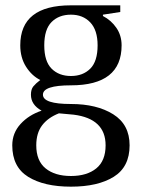

<svg xmlns="http://www.w3.org/2000/svg" viewBox="-20 -500 532 720"><path d="M26 45Q26 -1 57 -35Q88 -69 136 -85Q96 -107 96 -145Q96 -165 105 -176Q114 -187 131 -200Q99 -216 77.5 -250Q56 -284 56 -330Q56 -480 246 -480H431V-455L366 -445V-440Q397 -424 416.5 -395.5Q436 -367 436 -330Q436 -180 246 -180Q141 -180 141 -145Q141 -110 246 -110Q343 -110 404.5 -71.5Q466 -33 466 45Q466 126 406.5 163Q347 200 246 200Q145 200 85.5 163Q26 126 26 45ZM346 -330Q346 -387 318.5 -416Q291 -445 246 -445Q201 -445 173.5 -417.5Q146 -390 146 -330Q146 -270 173.5 -242.5Q201 -215 246 -215Q291 -215 318.5 -242.5Q346 -270 346 -330ZM376 45Q376 -55 256 -70L201 -75Q160 -59 138 -30Q116 -1 116 45Q116 103 151 131.5Q186 160 246 160Q306 160 341 131.5Q376 103 376 45Z"/></svg>

Font: Philosopher
Style: Regular
Weight: 400
Designer: Jovanny Lemonad
Foundry: Jovanny Lemonad
Version: Version 2.000